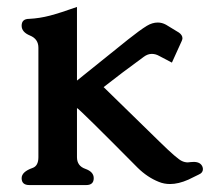

<svg xmlns="http://www.w3.org/2000/svg" viewBox="-20 -529 611 559"><path d="M204.1 -508.8V-294.4L353 -414.1Q386.7 -440.9 407.2 -453.6Q423.3 -463.4 439.5 -463.4Q451.7 -463.4 463.4 -457L501 -434.1Q511.2 -426.8 511.2 -417.5Q511.2 -415 509.3 -410.2L480.5 -346.7L443.4 -366.2Q433.1 -372.1 421.9 -372.1Q410.2 -372.1 398.9 -363.8Q332.5 -315.4 281.7 -275.4L444.8 -116.2Q496.1 -65.9 509.8 -60.1Q518.1 -56.2 526.9 -56.2Q529.3 -56.2 535.2 -57.1Q539.6 -57.6 543.9 -57.6Q563.5 -57.6 569.3 -43.9Q570.8 -40 570.8 -36.6Q570.8 -25.9 559.1 -21L528.3 -5.9Q499.5 6.8 475.1 6.8Q457.5 6.8 442.4 0.5Q409.2 -12.7 380.9 -40.5Q208.5 -214.4 204.1 -214.4V-71.3Q204.1 -45.9 228.5 -37.4Q252.9 -28.8 252.9 -10.3Q252.9 9.8 231 9.8H65.4Q43 9.8 43 -10.3Q43 -28.8 74.7 -40Q91.8 -45.9 91.8 -71.3V-390.1Q91.8 -415.5 67.4 -425.5Q43 -435.5 43 -454.1Q43 -474.1 64.9 -474.1Q95.2 -475.6 125.7 -483.6Q156.2 -491.7 204.1 -508.8Z"/></svg>

Font: Caudex
Style: Bold
Weight: 700
Version: Version 1.01